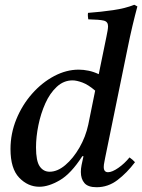

<svg xmlns="http://www.w3.org/2000/svg" viewBox="-20 -772 596 805"><path d="M330 -117H325Q278 -44 231 -16.5Q184 11 145 11Q97 11 60.5 -27Q24 -65 24 -147Q24 -212 48.5 -272Q73 -332 114.5 -379Q156 -426 207 -453Q258 -480 310 -480Q330 -480 351.5 -475.5Q373 -471 394 -461L426 -617Q429 -631 431 -643Q433 -655 433 -662Q433 -681 415.5 -685.5Q398 -690 350 -691Q349 -698 348.5 -704.5Q348 -711 349 -718Q403 -722 454.5 -729.5Q506 -737 543 -752L556 -745Q546 -708 535.5 -664Q525 -620 514 -565L421 -111Q420 -104 417.5 -92.5Q415 -81 415 -72Q415 -50 433 -50Q450 -50 476 -68Q502 -86 523 -112Q536 -103 546 -92Q512 -47 472.5 -17Q433 13 385 13Q349 13 334 -4.5Q319 -22 319 -51Q319 -65 322 -80Q325 -95 330 -117ZM350 -249 379 -392Q350 -417 325.5 -426Q301 -435 284 -435Q247 -435 218 -408Q189 -381 170 -338.5Q151 -296 141 -247Q131 -198 131 -154Q131 -97 146.5 -74.5Q162 -52 188 -52Q221 -52 254 -80Q287 -108 313 -153Q339 -198 350 -249Z"/></svg>

Font: Tiro Devanagari Sanskrit
Style: Italic
Weight: 400
Italic angle: -11°
Designer: Devanagari: John Hudson & Fiona Ross, assisted by Paul Hanslow. Latin: John Hudson with Paul Hanslow, assisted by Kaja S
Foundry: Tiro Typeworks Ltd.
Version: Version 1.52